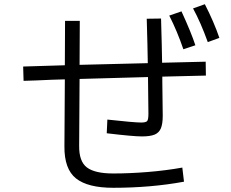

<svg xmlns="http://www.w3.org/2000/svg" viewBox="-20 -874 1096 912"><path d="M953 -854Q997 -768 1022 -694L967 -674Q933 -768 897 -834ZM851 -640Q822 -725 784 -800L842 -820Q888 -720 908 -659ZM958 -515 751 -510V-486Q753 -362 753 -324Q753 -285 744 -264Q735 -243 714 -234.5Q693 -226 654 -226Q612 -226 487 -241L490 -306Q618 -292 650 -292Q673 -292 679 -299Q685 -306 685 -334Q685 -380 683 -508L358 -499L356 -182Q355 -107 393 -78.5Q431 -50 518 -50Q595 -50 681.5 -57Q768 -64 846 -78L854 -11Q697 18 518 18Q397 18 341 -26.5Q285 -71 286 -179L288 -497Q235 -496 153 -492L92 -490L90 -558L288 -564L289 -775H359L358 -566Q438 -568 519.5 -570Q601 -572 682 -574Q681 -650 677 -785L745 -786Q749 -651 750 -576L957 -581Z"/></svg>

Font: PlemolJP
Style: Regular
Weight: 400
Monospace: yes
Version: v2.0.4; ttfautohint (v1.8.4.7-5d5b-dirty) -l 6 -r 45 -G 200 